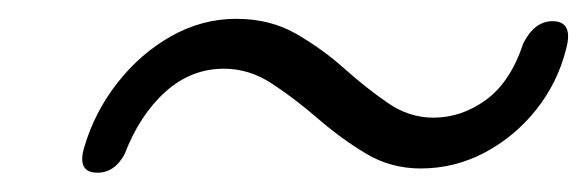

<svg xmlns="http://www.w3.org/2000/svg" viewBox="-20 -449 624 204"><path d="M427 -270Q395 -270 368.5 -286Q342 -302 317.8 -323Q293.5 -344 269.2 -360Q245 -376 218 -376Q183 -376 155.8 -351.5Q128.5 -327 112.5 -285.5Q102 -265.5 83.5 -265.5Q61.5 -265.5 69.5 -292.5Q80.5 -330 104.8 -361Q129 -392 161.8 -410.5Q194.5 -429 231 -429Q267 -429 294.8 -413Q322.5 -397 345.8 -376.2Q369 -355.5 391.8 -339.8Q414.5 -324 440.5 -324Q470.5 -324 496.5 -343Q522.5 -362 536 -403Q548 -426.5 567 -426.5Q589.5 -426.5 581.5 -397Q572.5 -361 549.5 -332.2Q526.5 -303.5 494.8 -286.8Q463 -270 427 -270Z"/></svg>

Font: Fraunces 72pt Soft
Style: Italic
Weight: 400
Italic angle: -16°
Version: Version 1.000;[b76b70a41]